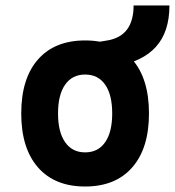

<svg xmlns="http://www.w3.org/2000/svg" viewBox="-20 -676 643 706"><path d="M293 9.8Q181.2 9.8 119.6 -60.5Q58.1 -130.9 58.1 -258.8Q58.1 -387.2 119.6 -457.3Q181.2 -527.3 293 -527.3Q404.8 -527.3 466.3 -457.3Q527.8 -387.2 527.8 -258.8Q527.8 -130.9 466.3 -60.5Q404.8 9.8 293 9.8ZM293 -115.7Q340.8 -115.7 366.7 -153.1Q392.6 -190.4 392.6 -258.8Q392.6 -327.6 366.7 -364.7Q340.8 -401.9 293 -401.9Q245.6 -401.9 219.5 -364.7Q193.4 -327.6 193.4 -258.8Q193.4 -190.4 219.5 -153.1Q245.6 -115.7 293 -115.7ZM375 -427.2 345.7 -522.5 375 -527.3Q471.2 -543.5 471.2 -655.8H603Q603 -558.6 553.2 -503.7Q503.4 -448.7 404.3 -432.1Z"/></svg>

Font: CaskaydiaMono NF
Style: Bold
Weight: 700
Designer: Aaron Bell
Foundry: Saja Typeworks
Version: Version 2111.001; ttfautohint (v1.8.4);Nerd Fonts 3.1.1